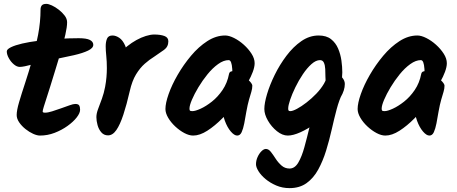

<svg xmlns="http://www.w3.org/2000/svg" viewBox="-20 -711 2354 990"><path d="M326 -596Q326 -572 317 -532.5Q308 -493 294.5 -446.5Q281 -400 266 -352.5Q251 -305 239 -265Q230 -236 221 -208.5Q212 -181 206 -161.5Q200 -142 200 -136Q200 -130 212 -130Q227 -130 249 -137Q271 -144 295 -152.5Q319 -161 338.5 -168Q358 -175 368 -175Q384 -175 388.5 -167Q393 -159 393 -145Q393 -128 375.5 -105.5Q358 -83 328 -61.5Q298 -40 261.5 -26Q225 -12 186 -12Q171 -12 151 -21Q131 -30 111.5 -45.5Q92 -61 79 -80Q66 -99 66 -118Q66 -142 78.5 -184.5Q91 -227 109.5 -283Q128 -339 146 -402.5Q164 -466 176.5 -532Q189 -598 189 -661Q189 -675 195.5 -683Q202 -691 219 -691Q230 -691 247.5 -683Q265 -675 283 -661Q301 -647 313.5 -630.5Q326 -614 326 -596ZM386 -514Q426 -514 443.5 -505Q461 -496 461 -480Q461 -463 434 -450Q407 -437 361.5 -426.5Q316 -416 261 -405Q200 -393 150.5 -379.5Q101 -366 82 -366Q67 -366 51.5 -379Q36 -392 25.5 -411Q15 -430 15 -446Q15 -457 36.5 -467.5Q58 -478 94.5 -486.5Q131 -495 179 -501Q227 -507 280 -510.5Q333 -514 386 -514Z M638 -398Q638 -373 633 -343.5Q628 -314 618 -285L595 -431Q613 -454 636 -472.5Q659 -491 683.5 -504.5Q708 -518 732 -525.5Q756 -533 775 -533Q807 -533 827.5 -525.5Q848 -518 848 -498Q848 -470 826 -454Q804 -438 774 -418Q751 -404 726.5 -382.5Q702 -361 681.5 -327.5Q661 -294 649 -241Q633 -171 616 -119.5Q599 -68 580 -40.5Q561 -13 537 -13Q516 -13 502.5 -28.5Q489 -44 483 -66Q477 -88 477 -107Q477 -126 486 -149.5Q495 -173 505.5 -202Q516 -231 522 -263Q527 -290 529 -314Q531 -338 531 -359Q531 -394 528 -422.5Q525 -451 525 -472Q525 -496 532 -512Q539 -528 560 -528Q577 -528 595 -516Q613 -504 625.5 -475.5Q638 -447 638 -398Z M1293 -385Q1293 -366 1283.5 -340.5Q1274 -315 1260.5 -291.5Q1247 -268 1233 -252.5Q1219 -237 1210 -237Q1194 -237 1186.5 -254.5Q1179 -272 1179 -301Q1179 -333 1177.5 -355.5Q1176 -378 1171.5 -389.5Q1167 -401 1159 -401Q1133 -401 1104.5 -380.5Q1076 -360 1050 -328Q1024 -296 1003 -261Q982 -226 969.5 -196.5Q957 -167 957 -151Q957 -143 959.5 -140.5Q962 -138 972 -138Q987 -138 1014.5 -150.5Q1042 -163 1072.5 -187Q1103 -211 1127.5 -247Q1152 -283 1161 -330Q1163 -339 1170 -342Q1177 -345 1190 -345Q1196 -345 1210.5 -336.5Q1225 -328 1241.5 -315.5Q1258 -303 1269.5 -290Q1281 -277 1281 -269Q1281 -254 1276 -237.5Q1271 -221 1264 -197Q1257 -173 1250 -134Q1245 -103 1239.5 -75Q1234 -47 1226 -29.5Q1218 -12 1203 -12Q1188 -12 1170 -33Q1152 -54 1139.5 -88Q1127 -122 1127 -162Q1127 -200 1136 -239Q1145 -278 1167 -312L1252 -260Q1231 -225 1198 -182.5Q1165 -140 1126.5 -101Q1088 -62 1049 -37Q1010 -12 976 -12Q955 -12 930.5 -25Q906 -38 883.5 -59Q861 -80 847 -104Q833 -128 833 -149Q833 -179 849.5 -226Q866 -273 896 -325Q926 -377 965 -423.5Q1004 -470 1049 -499Q1094 -528 1141 -528Q1161 -528 1187 -515Q1213 -502 1237 -480.5Q1261 -459 1277 -434Q1293 -409 1293 -385Z M1745 -338Q1745 -289 1725.5 -265Q1706 -241 1689 -241Q1669 -241 1663.5 -262Q1658 -283 1658 -315Q1658 -335 1657 -355Q1656 -375 1650 -388Q1644 -401 1630 -401Q1609 -401 1586 -380.5Q1563 -360 1541.5 -328Q1520 -296 1503 -261Q1486 -226 1476 -196.5Q1466 -167 1466 -151Q1466 -144 1468 -141Q1470 -138 1477 -138Q1489 -138 1511.5 -150Q1534 -162 1560.5 -182.5Q1587 -203 1611 -228Q1635 -253 1650.5 -279.5Q1666 -306 1666 -330Q1666 -339 1674 -342Q1682 -345 1687 -345Q1699 -345 1715.5 -335.5Q1732 -326 1745 -310.5Q1758 -295 1758 -278Q1758 -246 1736.5 -209.5Q1715 -173 1680.5 -138Q1646 -103 1606.5 -74.5Q1567 -46 1529 -29Q1491 -12 1464 -12Q1436 -12 1408 -34.5Q1380 -57 1361.5 -89Q1343 -121 1343 -149Q1343 -179 1357 -226Q1371 -273 1396.5 -325Q1422 -377 1457 -423.5Q1492 -470 1534 -499Q1576 -528 1623 -528Q1663 -528 1687 -509Q1711 -490 1723.5 -460.5Q1736 -431 1740.5 -398.5Q1745 -366 1745 -338ZM1654 -277 1747 -232Q1729 -197 1716 -148Q1703 -99 1690.5 -43.5Q1678 12 1661.5 65.5Q1645 119 1621 163Q1597 207 1561 233Q1525 259 1473 259Q1436 259 1404.5 245.5Q1373 232 1349.5 212.5Q1326 193 1313 172Q1300 151 1300 136Q1300 117 1308 99Q1316 81 1328 69Q1340 57 1351 57Q1365 57 1377 72.5Q1389 88 1401.5 107.5Q1414 127 1431.5 142.5Q1449 158 1473 158Q1500 158 1518 127.5Q1536 97 1549.5 48Q1563 -1 1577 -59.5Q1591 -118 1609 -175Q1627 -232 1654 -277Z M2284 -385Q2284 -366 2274.5 -340.5Q2265 -315 2251.5 -291.5Q2238 -268 2224 -252.5Q2210 -237 2201 -237Q2185 -237 2177.5 -254.5Q2170 -272 2170 -301Q2170 -333 2168.5 -355.5Q2167 -378 2162.5 -389.5Q2158 -401 2150 -401Q2124 -401 2095.5 -380.5Q2067 -360 2041 -328Q2015 -296 1994 -261Q1973 -226 1960.5 -196.5Q1948 -167 1948 -151Q1948 -143 1950.5 -140.5Q1953 -138 1963 -138Q1978 -138 2005.5 -150.5Q2033 -163 2063.5 -187Q2094 -211 2118.5 -247Q2143 -283 2152 -330Q2154 -339 2161 -342Q2168 -345 2181 -345Q2187 -345 2201.5 -336.5Q2216 -328 2232.5 -315.5Q2249 -303 2260.5 -290Q2272 -277 2272 -269Q2272 -254 2267 -237.5Q2262 -221 2255 -197Q2248 -173 2241 -134Q2236 -103 2230.5 -75Q2225 -47 2217 -29.5Q2209 -12 2194 -12Q2179 -12 2161 -33Q2143 -54 2130.5 -88Q2118 -122 2118 -162Q2118 -200 2127 -239Q2136 -278 2158 -312L2243 -260Q2222 -225 2189 -182.5Q2156 -140 2117.5 -101Q2079 -62 2040 -37Q2001 -12 1967 -12Q1946 -12 1921.5 -25Q1897 -38 1874.5 -59Q1852 -80 1838 -104Q1824 -128 1824 -149Q1824 -179 1840.5 -226Q1857 -273 1887 -325Q1917 -377 1956 -423.5Q1995 -470 2040 -499Q2085 -528 2132 -528Q2152 -528 2178 -515Q2204 -502 2228 -480.5Q2252 -459 2268 -434Q2284 -409 2284 -385Z"/></svg>

Font: Kalam Variable Light
Style: Regular
Weight: 300
Designer: Lipi Raval, Jonny Pinhorn
Foundry: Indian Type Foundry
Version: Version 3.000